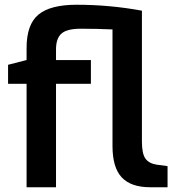

<svg xmlns="http://www.w3.org/2000/svg" viewBox="-20 -789 737 809"><path d="M686 -89V0H613Q532 0 493 -41.5Q454 -83 454 -174V-665Q387 -668 321 -668Q262 -668 239 -647.5Q216 -627 216 -581V-536H363V-436H216V0H92V-436H14V-516L92 -536V-587Q92 -686 142 -727.5Q192 -769 303 -769Q442 -769 578 -744V-192Q578 -141 593 -120.5Q608 -100 641 -95Z"/></svg>

Font: Exo SemiBold
Style: Regular
Weight: 600
Designer: Natanael Gama
Foundry: Natanael Gama
Version: Version 1.500